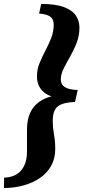

<svg xmlns="http://www.w3.org/2000/svg" viewBox="-63 -733 454 976"><path d="M-43 222.7 -42 169.9Q15.6 168 44.9 132.8Q74.2 97.7 74.2 37.1V-73.2Q74.2 -153.3 115.2 -196.8Q156.2 -240.2 234.4 -250L231.4 -236.3Q181.6 -242.2 153.3 -270.5Q125 -298.8 125 -344.7Q125 -380.9 138.2 -412.6Q151.4 -444.3 167.5 -475.1Q183.6 -505.9 196.8 -538.6Q210 -571.3 210 -607.4Q210 -635.7 192.4 -648.4Q174.8 -661.1 135.7 -664.1L146.5 -712.9Q218.8 -712.9 261.2 -697.3Q303.7 -681.6 322.3 -654.3Q340.8 -627 340.8 -592.8Q340.8 -551.8 326.7 -515.1Q312.5 -478.5 293.9 -446.3Q275.4 -414.1 260.7 -384.8Q246.1 -355.5 246.1 -329.1Q246.1 -303.7 266.1 -290.5Q286.1 -277.3 332 -275.4L318.4 -214.8Q259.8 -212.9 232.4 -193.4Q205.1 -173.8 205.1 -118.2Q205.1 -85 211.4 -49.8Q217.8 -14.6 217.8 24.4Q217.8 72.3 197.3 109.4Q176.8 146.5 140.6 171.4Q104.5 196.3 57.1 209.5Q9.8 222.7 -43 222.7Z"/></svg>

Font: Crimson Pro
Style: Bold Italic
Weight: 700
Italic angle: -12°
Designer: Jacques Le Bailly
Foundry: Baron von Fonthausen
Version: Version 1.003